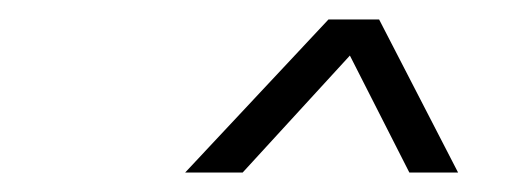

<svg xmlns="http://www.w3.org/2000/svg" viewBox="-20 -760 531 197"><path d="M170 -583 317 -740H369L450 -583H400L339 -703L229 -583Z"/></svg>

Font: Be Vietnam Pro ExtraLight
Style: Italic
Weight: 200
Italic angle: -12°
Designer: Lam Bao, Tony Le, Vietanh Nguyen
Foundry: Yellow Type Foundry
Version: Version 1.002; ttfautohint (v1.8.3)